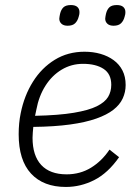

<svg xmlns="http://www.w3.org/2000/svg" viewBox="-20 -729 549 761"><path d="M241 12Q152 12 103 -41Q54 -94 54 -197Q54 -219 56 -240Q58 -261 62 -280Q76 -350 110.5 -405Q145 -460 197 -492Q249 -524 315 -524Q349 -524 378.5 -515.5Q408 -507 430.5 -490.5Q453 -474 465.5 -449.5Q478 -425 478 -392Q478 -364 466.5 -339Q455 -314 429.5 -294Q404 -274 361.5 -259Q319 -244 257.5 -235.5Q196 -227 112 -226Q111 -217 110 -204Q109 -191 109 -183Q109 -112 143.5 -75Q178 -38 244 -38Q298 -38 341 -64.5Q384 -91 414 -136L452 -106Q408 -43 354 -15.5Q300 12 241 12ZM309 -476Q263 -476 224.5 -453Q186 -430 160 -389Q134 -348 124 -294L119 -270Q213 -272 272.5 -282Q332 -292 364 -308Q396 -324 408.5 -345Q421 -366 421 -393Q421 -436 390.5 -456Q360 -476 309 -476ZM248 -627Q232 -627 223.5 -635Q215 -643 215 -655Q215 -659 216 -663.5Q217 -668 218 -674Q222 -691 231.5 -700Q241 -709 261 -709Q278 -709 286.5 -701.5Q295 -694 295 -681Q295 -677 294.5 -673Q294 -669 292 -663Q288 -647 278 -637Q268 -627 248 -627ZM430 -627Q414 -627 405.5 -635Q397 -643 397 -655Q397 -659 398 -663.5Q399 -668 400 -674Q404 -691 413.5 -700Q423 -709 443 -709Q460 -709 468.5 -701.5Q477 -694 477 -681Q477 -677 476.5 -673Q476 -669 474 -663Q470 -647 460 -637Q450 -627 430 -627Z"/></svg>

Font: IBM Plex Sans Light
Style: Italic
Weight: 300
Italic angle: -11.31°
Designer: Mike Abbink, Paul van der Laan, Pieter van Rosmalen
Foundry: Bold Monday
Version: Version 3.201